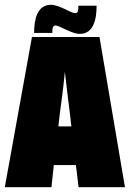

<svg xmlns="http://www.w3.org/2000/svg" viewBox="-24 -779 540 799"><path d="M378 -755H302C302 -742 303 -724 289 -724C272 -724 223 -759 188 -759C131 -759 118 -699 118 -642H194C194 -655 193 -673 207 -673C224 -673 273 -638 308 -638C365 -638 378 -698 378 -755ZM-4 0H190L200 -92H292L303 0H496L390 -625H109ZM225 -307C229 -337 239 -407 246 -480C254 -407 263 -337 267 -306L273 -253H219Z"/></svg>

Font: Blinker Headline
Style: Regular
Weight: 900
Width: 4
Designer: Juergen Huber
Foundry: supertype
Version: Version 1.015;PS 1.15;hotconv 1.0.88;makeotf.lib2.5.647800